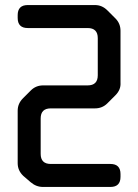

<svg xmlns="http://www.w3.org/2000/svg" viewBox="-20 -731 548 760"><path d="M72 -35 101 -10Q123 9 150 9H417Q457 9 457 -31V-42Q457 -82 417 -82H181Q141 -82 141 -122V-262Q141 -302 181 -302H356Q385 -302 405 -322L437 -354Q459 -376 457 -404V-609Q457 -638 437 -658L405 -690Q384 -711 356 -711H90Q50 -711 50 -671V-660Q50 -620 90 -620H327Q367 -620 367 -580V-433Q367 -393 327 -393H151Q122 -393 102 -373L71 -342Q50 -321 50 -293V-85Q50 -56 72 -35Z"/></svg>

Font: WDXL Lubrifont JP N
Style: Regular
Weight: 400
Designer: [WDXL Lubrifont] Copyright 2020-2022 (c) NightFurySL2001, Skr-ZERO; [ZCOOL QingKe HuangYou] Copyright 2018-2022 (c) The 
Version: Version 2.001;hotconv 1.1.1;makeotfexe 2.6.0